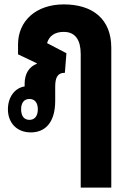

<svg xmlns="http://www.w3.org/2000/svg" viewBox="-20 -593 581 873"><path d="M347 260H486V-376C486 -506 402 -573 270 -573C144 -573 62 -498 62 -391V-346L148 -305L147 -303C114 -290 92 -260 92 -212V-200C46 -193 16 -150 16 -96C16 -37 54 9 120 9C185 9 231 -35 231 -135V-198C231 -236 239 -262 275 -262L282 -351L194 -397C203 -428 227 -448 270 -448C324 -448 347 -409 347 -347ZM114 -48C89 -48 76 -66 76 -96C76 -125 89 -143 114 -143C138 -143 152 -126 152 -96C152 -66 138 -48 114 -48Z"/></svg>

Font: Noto Sans Thai Looped ExtraCondensed ExtraBold
Style: Regular
Weight: 800
Width: 2
Designer: Sasikarn Vongin, Ben Mitchell
Foundry: The Fontpad Ltd
Version: Version 1.001